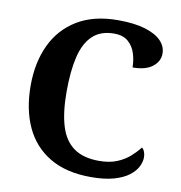

<svg xmlns="http://www.w3.org/2000/svg" viewBox="-82 -800 832 885"><g transform="rotate(10 334.0 -357.0)"><path d="M401 10Q285 10 208 -36Q131 -82 93 -164.5Q55 -247 55 -358Q55 -466 94 -548.5Q133 -631 210 -677.5Q287 -724 400 -724Q477 -724 527.5 -708.5Q578 -693 603 -667Q628 -641 628 -608Q628 -571 596 -546Q564 -521 503 -521Q503 -554 493 -586Q483 -618 459 -639Q435 -660 393 -660Q330 -660 292.5 -624.5Q255 -589 239 -522Q223 -455 223 -358Q223 -262 242.5 -198Q262 -134 306.5 -102Q351 -70 425 -70Q474 -70 509 -84.5Q544 -99 568.5 -121Q593 -143 610 -165Q618 -159 622.5 -147Q627 -135 627 -122Q627 -101 615.5 -78Q604 -55 578 -35Q552 -15 508.5 -2.5Q465 10 401 10Z"/></g></svg>

Font: Noto Serif Armenian
Style: Regular
Weight: 400
Designer: Monotype Design Team
Foundry: Monotype Imaging Inc.
Version: Version 2.007